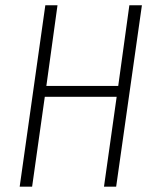

<svg xmlns="http://www.w3.org/2000/svg" viewBox="-20 -704 587 724"><path d="M101.1 0H54.2L150.9 -684.1H196.8L154.8 -379.9H425.8L467.8 -684.1H515.1L418 0H372.1L419.9 -338.9H148.9Z"/></svg>

Font: Fira Sans Compressed ExtraLight
Style: Italic
Weight: 250
Width: 3
Italic angle: -8°
Designer: Carrois Corporate & Edenspiekermann AG
Foundry: Carrois Corporate GbR & Edenspiekermann AG
Version: Version 4.203;PS 004.203;hotconv 1.0.88;makeotf.lib2.5.64775